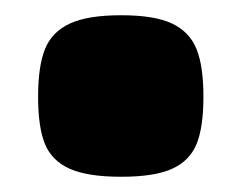

<svg xmlns="http://www.w3.org/2000/svg" viewBox="-20 -226 317 252"><path d="M139 -206Q183 -206 206 -195Q229 -184 238 -161.5Q247 -139 247 -99Q247 -59 238 -37Q229 -15 206 -4.5Q183 6 139 6Q95 6 71.5 -4.5Q48 -15 39 -37Q30 -59 30 -99Q30 -139 39 -161.5Q48 -184 71.5 -195Q95 -206 139 -206Z"/></svg>

Font: Changa Black
Style: Regular
Weight: 900
Designer: Eduardo Rodriguez Tunni
Foundry: Eduardo Rodriguez Tunni
Version: Version 2.001; ttfautohint (v1.5.10-5e6f)